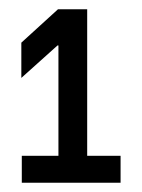

<svg xmlns="http://www.w3.org/2000/svg" viewBox="-20 -782 306 414"><path d="M240 -446V-388H27V-446H106V-684H104L26 -614V-690L105 -762H168V-446Z"/></svg>

Font: Be Vietnam Medium
Style: Regular
Weight: 500
Designer: Gabriel Lam
Foundry: TypeRant
Version: Version 4.000